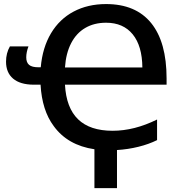

<svg xmlns="http://www.w3.org/2000/svg" viewBox="-20 -745 938 964"><path d="M454.1 4.4Q319.3 -15.6 249.5 -112.3Q190.9 -190.9 183.6 -319.8H148.4Q81.1 -320.3 45.7 -350.3Q10.3 -380.4 10.3 -435.5Q10.3 -478 29.8 -512.2H123Q111.8 -482.9 111.8 -457Q111.8 -431.2 126.2 -419.2Q140.6 -407.2 173.3 -407.2H184.6Q193.4 -506.3 236.1 -577.9Q278.8 -649.4 349.9 -687Q420.9 -724.6 512.7 -724.6Q661.6 -724.6 739 -629.2Q816.4 -533.7 816.4 -351.1V-319.8H306.2Q312.5 -203.6 372.1 -146Q431.6 -88.4 545.4 -88.4Q654.8 -88.4 768.6 -145V-41.5Q727.5 -21 675.3 -8.1Q623 4.9 567.4 8.3V199.7H454.1ZM512.7 -630.9Q452.6 -630.9 408 -604.7Q363.3 -578.6 337.2 -528.1Q311 -477.5 306.2 -406.2H694.8Q693.8 -514.6 646.2 -572.8Q598.6 -630.9 512.7 -630.9Z"/></svg>

Font: Viking Open Sans Light
Style: Bold
Weight: 600
Foundry: Ascender Corporation
Version: Version 2.001